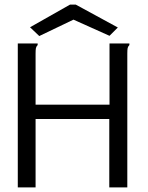

<svg xmlns="http://www.w3.org/2000/svg" viewBox="-20 -811 640 831"><path d="M57 -623H143V-616Q137 -610 135.5 -603Q134 -596 134 -579V-358H454V-623H540V-616Q534 -610 532.5 -603Q531 -596 531 -579V0H453V-296H134V0H57ZM150 -655 110 -693 283 -791H308L490 -692L454 -656L298 -726Z"/></svg>

Font: Inconsolata Expanded
Style: Regular
Weight: 400
Width: 7
Monospace: yes
Designer: Raph Levien, Cyreal, Brenton Simpson
Foundry: Raph Levien, Cyreal, Google
Version: Version 3.000; ttfautohint (v1.8.2.53-6de2)